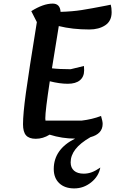

<svg xmlns="http://www.w3.org/2000/svg" viewBox="-20 -746 641 1068"><path d="M307 -601Q303 -579 298 -545Q293 -511 285 -465L269 -366Q310 -361 373 -361L447 -379L448 -355Q448 -319 424.5 -299.5Q401 -280 357 -280Q312 -280 257 -294Q232 -130 232 -88Q232 -79 233 -75H433Q493 -82 542 -101Q551 -71 551 -57Q551 -1 483 17Q426 50 399.5 84.5Q373 119 373 157Q373 187 392 203.5Q411 220 446 220Q469 220 490.5 212Q512 204 538 186Q529 235 487 268.5Q445 302 393 302Q340 302 309.5 273Q279 244 279 194Q279 139 309 96.5Q339 54 398 25Q325 25 256 3Q219 26 179 26Q142 26 125 7Q108 -12 108 -55Q108 -112 124 -229Q140 -346 185 -623L154 -684Q221 -726 273 -726Q314 -726 317 -680Q383 -682 434 -690Q485 -698 572 -715L596 -720Q601 -703 601 -678Q601 -629 565.5 -605.5Q530 -582 477 -582Q383 -582 307 -601Z"/></svg>

Font: Lemonada
Style: Regular
Weight: 400
Designer: Mohamed Gaber (Arabic) Eduardo Tunni (Latin)
Foundry: Kief Type Foundry
Version: Version 3.006